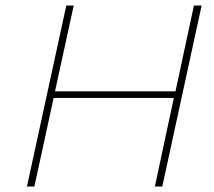

<svg xmlns="http://www.w3.org/2000/svg" viewBox="-20 -678 777 698"><path d="M713 -658 570 0H543L612 -322H175L105 0H78L221 -658H248L180 -346H618L685 -658Z"/></svg>

Font: Ysabeau Infant Extralight
Style: Italic
Weight: 200
Italic angle: -12°
Designer: Christian Thalmann (Catharsis Fonts)
Version: Version 0.003